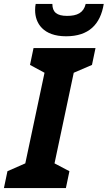

<svg xmlns="http://www.w3.org/2000/svg" viewBox="-49 -959 549 979"><path d="M288 -774C403 -774 463 -834 480 -939H388C377 -893 344 -878 293 -878C241 -878 218 -897 218 -939H133C131 -930 130 -921 130 -907C130 -841 171 -774 288 -774ZM-29 0H287L305 -86L229 -126L327 -588L420 -628L438 -714H122L104 -628L178 -588L80 -126L-11 -86Z"/></svg>

Font: Noto Sans
Style: Bold Italic
Weight: 700
Italic angle: -12°
Designer: Monotype Design Team
Foundry: Monotype Imaging Inc.
Version: Version 2.013